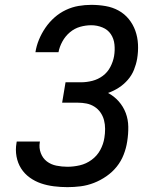

<svg xmlns="http://www.w3.org/2000/svg" viewBox="-20 -763 640 791"><path d="M258 8Q230 8 202 4.5Q174 1 149 -7.5Q124 -16 102.5 -31.5Q81 -47 67 -69Q53 -91 48 -118.5Q43 -146 48 -174Q48 -176 48.5 -177.5Q49 -179 49 -180H145Q144 -179 144 -178.5Q144 -178 144 -177Q140 -154 148 -132.5Q156 -111 173 -98Q190 -85 212.5 -80.5Q235 -76 258 -76Q283 -76 309 -82Q335 -88 357.5 -104.5Q380 -121 393 -145Q406 -169 410 -195Q413 -213 413 -232Q413 -251 408.5 -268Q404 -285 394 -299.5Q384 -314 369 -323.5Q354 -333 336.5 -336.5Q319 -340 300 -340H236L250 -424H314Q337 -424 360.5 -430Q384 -436 403.5 -450.5Q423 -465 434.5 -487Q446 -509 450 -532Q454 -556 451.5 -580Q449 -604 436.5 -622.5Q424 -641 402 -650Q380 -659 356 -659Q333 -659 310 -652.5Q287 -646 268 -630Q249 -614 237 -592Q225 -570 221 -548H126Q130 -574 140.5 -599.5Q151 -625 167 -648.5Q183 -672 204.5 -691Q226 -710 251.5 -722Q277 -734 303.5 -738.5Q330 -743 356 -743Q386 -743 415 -738Q444 -733 468.5 -719.5Q493 -706 510.5 -684.5Q528 -663 537.5 -636.5Q547 -610 548.5 -580.5Q550 -551 545 -521Q541 -498 532 -475.5Q523 -453 506.5 -434Q490 -415 469 -401.5Q448 -388 425 -380Q450 -367 469 -345.5Q488 -324 498 -297.5Q508 -271 508.5 -241Q509 -211 504 -180Q500 -153 489.5 -126Q479 -99 461 -76.5Q443 -54 418.5 -37Q394 -20 367 -9.5Q340 1 312.5 4.5Q285 8 258 8Z"/></svg>

Font: Iosevka SS04 Medium Extended
Style: Italic
Weight: 500
Width: 7
Italic angle: -9°
Monospace: yes
Designer: Belleve Invis
Foundry: Belleve Invis
Version: Version 19.0.0; ttfautohint (v1.8.4)